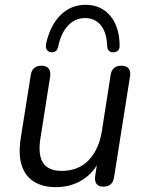

<svg xmlns="http://www.w3.org/2000/svg" viewBox="-20 -765 601 794"><path d="M210.5 8.9Q158.5 8.9 122.1 -12.8Q85.6 -34.5 70.4 -79.2Q55.1 -123.9 65.6 -192.8L107.3 -454.9Q113.1 -493.3 151.9 -493.3Q171.8 -493.3 181.3 -481.4Q190.7 -469.5 187.3 -447.6L147.1 -192.7Q136.4 -125 158.2 -91.6Q180 -58.3 234.6 -58.3Q304.9 -58.3 347.3 -103.2Q389.7 -148.2 401.3 -223.3L437.5 -454.9Q443.3 -493.3 482.2 -493.3Q502.5 -493.3 511.7 -481.7Q521 -470.1 517.6 -448.7L451.7 -31.9Q445.8 6.9 407.5 6.9Q388.6 6.9 379.6 -4Q370.7 -15 373.6 -36.9L386.8 -124.2L395.9 -111.5Q371.5 -53.9 323.1 -22.5Q274.8 8.9 210.5 8.9ZM191 -548.9Q178.8 -550.3 173.1 -559.9Q167.5 -569.5 170.9 -585.2Q187.9 -660.9 230.7 -703Q273.5 -745.1 333.9 -745.1Q396.7 -745.1 435 -700.8Q473.3 -656.4 474.7 -578.2Q475.2 -565.5 469.6 -557.9Q464 -550.3 451.7 -548.9Q440.5 -547.4 432.4 -553.3Q424.3 -559.2 423.4 -572.9Q421.5 -630.1 397.4 -660.2Q373.3 -690.3 331.5 -690.3Q290.6 -690.3 261.5 -659.5Q232.3 -628.6 220.3 -571.4Q217.9 -559.6 210.3 -553.8Q202.7 -547.9 191 -548.9Z"/></svg>

Font: Nunito Variable Extra Light
Style: Italic
Weight: 200
Italic angle: -9°
Designer: Vernon Adams
Foundry: Vernon Adams
Version: Version 3.602